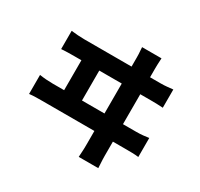

<svg xmlns="http://www.w3.org/2000/svg" viewBox="-174 -1016 1348 1294"><g transform="rotate(30 500.0 -369.0)"><path d="M732 -796Q730 -764 729.5 -745.5Q729 -727 729 -716Q729 -708 729 -669.5Q729 -631 729 -571.5Q729 -512 729 -442.5Q729 -373 729 -304Q729 -235 729 -176.5Q729 -118 729 -80Q729 -42 729 -37Q729 -31 729.5 -8.5Q730 14 733 58H581Q584 15 584.5 -6.5Q585 -28 585 -35Q585 -40 585 -78Q585 -116 585 -175.5Q585 -235 585 -305.5Q585 -376 585 -446Q585 -516 585 -575.5Q585 -635 585 -673Q585 -711 585 -716Q585 -727 584.5 -743Q584 -759 581 -796ZM271 -249V-578H410V-249ZM79 -290Q104 -286 130.5 -284Q157 -282 180 -282H833Q860 -282 885 -284.5Q910 -287 929 -290V-142Q907 -145 879 -145.5Q851 -146 833 -146H180Q158 -146 131.5 -145.5Q105 -145 79 -142ZM115 -654Q139 -651 165.5 -649Q192 -647 217 -647H810Q838 -647 862 -649.5Q886 -652 906 -654V-512Q884 -514 855.5 -514.5Q827 -515 810 -515H217Q193 -515 166.5 -514.5Q140 -514 115 -512Z"/></g></svg>

Font: Noto Sans JP Thin ExtraBold
Style: Regular
Weight: 800
Version: Version 2.004-H2;hotconv 1.0.118;makeotfexe 2.5.65603